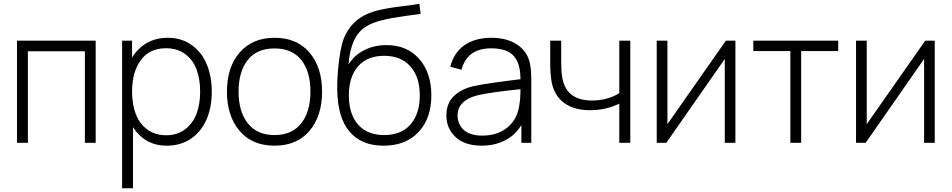

<svg xmlns="http://www.w3.org/2000/svg" viewBox="-20 -755 5031 1015"><path d="M69.8 0V-540H485.8V0H428.7V-483.9H127.4V0Z M862.3 15.1Q745.6 15.1 683.1 -83V240.2H625.5V-540H678.2V-450.2Q708 -500 756.1 -527.6Q804.2 -555.2 867.7 -555.2Q939.5 -555.2 992.7 -517.3Q1045.9 -479.5 1072.8 -415.5Q1099.6 -351.6 1099.6 -271Q1099.6 -189 1072.5 -125Q1045.4 -61 991 -22.9Q936.5 15.1 862.3 15.1ZM678.2 -271Q678.2 -203.6 697.8 -152.3Q717.3 -101.1 758.5 -70.6Q799.8 -40 858.9 -40Q916.5 -40 957.8 -70.8Q999 -101.6 1018.6 -152.8Q1038.1 -204.1 1038.1 -271Q1038.1 -337.4 1019 -388.2Q1000 -439 958.5 -469.5Q917 -500 857.4 -500Q770.5 -500 724.4 -437.3Q678.2 -374.5 678.2 -271Z M1431.2 -555.2Q1549.8 -555.2 1616.2 -477.1Q1682.6 -398.9 1682.6 -271Q1682.6 -141.1 1616 -63Q1549.3 15.1 1431.2 15.1Q1313 15.1 1246.3 -63.5Q1179.7 -142.1 1179.7 -271Q1179.7 -399.9 1247.1 -477.5Q1314.5 -555.2 1431.2 -555.2ZM1241.2 -271Q1241.2 -164.6 1290.3 -102.8Q1339.4 -41 1431.2 -41Q1523.9 -41 1572.5 -103Q1621.1 -165 1621.1 -271Q1621.1 -377.4 1572.5 -438.2Q1523.9 -499 1431.2 -499Q1337.4 -499 1289.3 -437.3Q1241.2 -375.5 1241.2 -271Z M2006.3 15.1Q1891.1 15.1 1827.9 -59.1Q1764.6 -133.3 1762.7 -282.2Q1761.7 -345.2 1770.8 -421.4Q1779.8 -497.6 1792.5 -537.6Q1804.7 -575.7 1829.3 -608.6Q1854 -641.6 1886.2 -662.1Q1922.4 -686.5 1975.8 -699.7Q2029.3 -712.9 2101.3 -721.4Q2173.3 -730 2196.8 -734.9L2203.6 -681.6Q2194.3 -680.2 2120.8 -670.2Q2047.4 -660.2 1997.1 -647.5Q1946.8 -634.8 1914.6 -614.3Q1834 -565.4 1822.3 -414.1Q1853 -463.4 1905.8 -490Q1958.5 -516.6 2022.9 -516.6Q2131.8 -516.6 2196 -443.6Q2260.3 -370.6 2260.3 -250.5Q2260.3 -128.4 2192.1 -56.4Q2124 15.6 2006.3 15.1ZM2011.2 -41Q2101.6 -41 2150.4 -97.4Q2199.2 -153.8 2199.2 -250.5Q2199.2 -348.1 2149.4 -404.1Q2099.6 -460 2010.3 -460Q1921.4 -460 1872.8 -404.3Q1824.2 -348.6 1824.2 -250.5Q1824.2 -152.3 1872.8 -96.7Q1921.4 -41 2011.2 -41Z M2525.9 15.1Q2437 15.1 2388.4 -30.5Q2339.8 -76.2 2339.8 -144Q2339.8 -208.5 2378.7 -246.3Q2417.5 -284.2 2481.9 -299.3Q2546.4 -313.5 2731.4 -336.4Q2731.4 -420.4 2695.3 -460Q2659.2 -499.5 2576.2 -499.5Q2450.2 -499.5 2419.4 -386.2L2360.4 -402.3Q2378.9 -476.1 2434.8 -515.6Q2490.7 -555.2 2578.1 -555.2Q2651.9 -555.2 2703.1 -525.9Q2754.4 -496.6 2774.4 -444.3Q2788.6 -408.2 2788.6 -336.4V0H2736.3V-94.2Q2705.1 -41.5 2650.4 -13.2Q2595.7 15.1 2525.9 15.1ZM2398.9 -143.6Q2398.9 -124 2405.8 -106.2Q2412.6 -88.4 2427 -72.5Q2441.4 -56.6 2467.8 -47.4Q2494.1 -38.1 2528.8 -38.1Q2610.4 -38.1 2662.4 -81.1Q2714.4 -124 2725.1 -197.3Q2731.4 -232.4 2731.4 -283.7Q2563 -266.1 2501.5 -250.5Q2398.9 -223.1 2398.9 -143.6Z M3253.9 -207.5Q3184.6 -172.4 3098.6 -172.4Q3017.1 -172.4 2965.3 -208.7Q2913.6 -245.1 2897.9 -313Q2888.7 -355 2888.7 -424.8V-540H2946.8V-424.8Q2946.8 -377 2952.1 -345.7Q2973.1 -223.6 3109.4 -223.6Q3150.4 -223.6 3188.7 -234.1Q3227.1 -244.6 3253.9 -263.2V-540H3312V0H3253.9Z M3867.7 -540V0H3811.5V-443.4L3502.4 0H3451.7V-540H3508.3V-98.6L3817.4 -540Z M4158.2 0V-484.9H3962.4V-540H4411.1V-484.9H4215.3V0Z M4921.4 -540V0H4865.2V-443.4L4556.2 0H4505.4V-540H4562V-98.6L4871.1 -540Z"/></svg>

Font: Manrope Light
Style: Regular
Weight: 300
Designer: Mikhail Sharanda
Foundry: Mikhail Sharanda
Version: Version 4.505;FEAKit 1.0